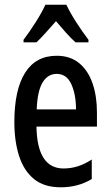

<svg xmlns="http://www.w3.org/2000/svg" viewBox="-20 -786 470 816"><path d="M221 -549Q278 -549 316 -518Q354 -487 373 -432.5Q392 -378 392 -309V-248H135Q138 -70 250 -70Q281 -70 310 -79Q339 -88 370 -108V-25Q312 10 238 10Q167 10 124 -25.5Q81 -61 61 -123.5Q41 -186 41 -267Q41 -404 86.5 -476.5Q132 -549 221 -549ZM221 -472Q183 -472 161 -435.5Q139 -399 136 -321H303Q303 -385 283 -428.5Q263 -472 221 -472ZM262 -766Q278 -732 304 -691.5Q330 -651 356 -617V-606H301Q281 -624 260.5 -647Q240 -670 218 -696Q195 -670 173.5 -646Q152 -622 135 -606H80V-617Q106 -651 132.5 -693Q159 -735 173 -766Z"/></svg>

Font: Noto Sans Lao Looped ExtraCondensed Medium
Style: Regular
Weight: 500
Width: 2
Designer: Mark Frömberg, Ben Mitchell
Foundry: The Fontpad Ltd
Version: Version 1.002; ttfautohint (v1.8.4.7-5d5b)